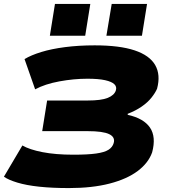

<svg xmlns="http://www.w3.org/2000/svg" viewBox="-29 -947 877 978"><path d="M322 11Q237 11 171 4Q105 -3 59 -17Q13 -31 -9 -47L85 -206Q121 -185 187.5 -172Q254 -159 345 -159Q418 -159 460.5 -165Q503 -171 523.5 -184Q544 -197 550 -218Q559 -248 527.5 -263.5Q496 -279 417 -279H186L211 -435H417Q487 -435 520 -448.5Q553 -462 561 -486Q567 -505 553.5 -518Q540 -531 506.5 -538.5Q473 -546 416 -546Q347 -546 273.5 -532.5Q200 -519 150 -492L96 -646Q129 -666 181 -682Q233 -698 302.5 -707Q372 -716 453 -716Q580 -716 656.5 -690.5Q733 -665 761.5 -615.5Q790 -566 771 -495Q762 -474 742.5 -449.5Q723 -425 692.5 -404Q662 -383 621 -367L622 -362Q703 -344 735 -297Q767 -250 746 -171Q727 -117 672.5 -76Q618 -35 529.5 -12Q441 11 322 11ZM513 -765 540 -927H720L694 -765ZM225 -765 251 -927H431L405 -765Z"/></svg>

Font: Nunito Sans 7pt Expanded Black
Style: Italic
Weight: 900
Width: 7
Italic angle: -9°
Designer: Vernon Adams
Foundry: Vernon Adams
Version: Version 3.101;gftools[0.9.27]